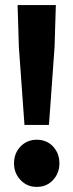

<svg xmlns="http://www.w3.org/2000/svg" viewBox="-20 -721 288 753"><path d="M76 -231 54 -537 49 -701H199L194 -537L172 -231ZM124 12Q86 12 60.5 -15Q35 -42 35 -80Q35 -120 60.5 -146.5Q86 -173 124 -173Q163 -173 188 -146.5Q213 -120 213 -80Q213 -42 188 -15Q163 12 124 12Z"/></svg>

Font: Source Sans 3
Style: Bold
Weight: 700
Designer: Paul D. Hunt
Foundry: Adobe
Version: Version 3.052;hotconv 1.1.0;makeotfexe 2.6.0